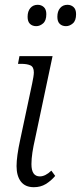

<svg xmlns="http://www.w3.org/2000/svg" viewBox="-20 -770 337 800"><path d="M131 -661Q115 -661 105 -670.5Q95 -680 95 -700Q95 -723 106.5 -736.5Q118 -750 137 -750Q152 -750 162.5 -740.5Q173 -731 173 -711Q173 -684 159.5 -672.5Q146 -661 131 -661ZM255 -661Q239 -661 229 -670.5Q219 -680 219 -700Q219 -723 230.5 -736.5Q242 -750 261 -750Q276 -750 286.5 -740.5Q297 -731 297 -711Q297 -684 283.5 -672.5Q270 -661 255 -661ZM121 10Q85 10 67 -13.5Q49 -37 49 -78Q49 -118 64 -187L114 -422Q117 -436 119 -448.5Q121 -461 121 -468Q121 -491 107 -497.5Q93 -504 68 -504H55L61 -536H199L126 -191Q119 -161 115 -134.5Q111 -108 111 -86Q111 -35 146 -35Q169 -35 194 -59L210 -37Q192 -16 170.5 -3Q149 10 121 10Z"/></svg>

Font: Noto Serif Condensed Light
Style: Italic
Weight: 300
Width: 3
Italic angle: -12°
Designer: Monotype Design Team
Foundry: Monotype Imaging Inc.
Version: Version 2.014; ttfautohint (v1.8.4.7-5d5b)